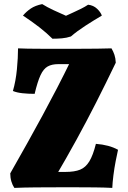

<svg xmlns="http://www.w3.org/2000/svg" viewBox="-20 -914 626 937"><path d="M68 -678Q87 -677 116 -676.5Q145 -676 179 -676Q213 -676 245 -676Q277 -676 302 -676Q335 -676 375 -676Q415 -676 454.5 -676.5Q494 -677 524 -678Q533 -663 538.5 -646.5Q544 -630 545 -608Q495 -504 449 -413.5Q403 -323 354 -233.5Q305 -144 245 -42L203 -75H300Q344 -75 371 -86Q398 -97 416 -126.5Q434 -156 448 -212Q513 -207 556 -183Q551 -161 544.5 -127.5Q538 -94 533.5 -58.5Q529 -23 528 3Q489 1 443.5 0.5Q398 0 353 0Q308 0 270 0Q211 0 153.5 0.5Q96 1 50 3Q41 -10 35.5 -28.5Q30 -47 30 -68Q75 -147 113.5 -216Q152 -285 187.5 -350.5Q223 -416 258 -483.5Q293 -551 330 -627L393 -601H264Q233 -601 212.5 -589.5Q192 -578 177.5 -546.5Q163 -515 149 -456Q118 -456 90 -459Q62 -462 43 -470Q57 -518 62.5 -575.5Q68 -633 68 -678ZM236 -725Q208 -753 172 -781Q136 -809 92 -838Q109 -858 130.5 -872.5Q152 -887 186 -894Q210 -879 241 -864.5Q272 -850 302 -837Q319 -845 338 -853.5Q357 -862 376 -871.5Q395 -881 410 -891Q436 -888 453.5 -871.5Q471 -855 477 -838Q438 -815 397 -788.5Q356 -762 326 -736Q305 -729 282.5 -727Q260 -725 236 -725Z"/></svg>

Font: Vollkorn Black
Style: Regular
Weight: 900
Designer: Friedrich Althausen
Foundry: Friedrich Althausen
Version: Version 5.000